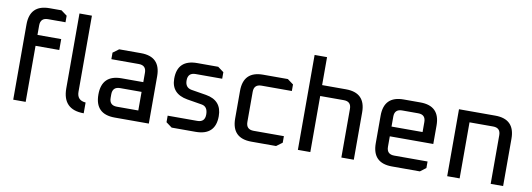

<svg xmlns="http://www.w3.org/2000/svg" viewBox="-58 -1102 4087 1474"><g transform="rotate(10 1985.5 -365.5)"><path d="M78 0V-586Q78 -740 231 -740H324L370 -706V-655H234Q175 -655 175 -596V-522H360V-437H175V0Z M464 -157V-740H561V-147Q561 -80 629 -75V9Q464 9 464 -157Z M869 0Q715 0 715 -153Q715 -306 869 -306H1038V-379Q1038 -437 980 -437H766V-488L812 -522H982Q1135 -522 1135 -369V0ZM812 -144Q812 -85 871 -85H1038V-230H871Q812 -230 812 -171Z M1267 -34V-85H1498Q1557 -85 1557 -145Q1557 -207 1509 -215L1394 -234Q1267 -256 1267 -374Q1267 -522 1421 -522H1584L1630 -488V-437H1423Q1363 -437 1363 -377Q1363 -321 1413 -312L1529 -293Q1654 -272 1654 -149Q1654 0 1499 0H1313Z M1781 -154V-369Q1781 -522 1934 -522H2127L2173 -488V-437H1937Q1878 -437 1878 -379V-144Q1878 -85 1937 -85H2173V-34L2127 0H1934Q1781 0 1781 -154Z M2297 0V-740H2394V-522H2580Q2733 -522 2733 -369V0H2636V-379Q2636 -437 2578 -437H2394V0Z M2877 -154V-369Q2877 -522 3030 -522H3160Q3313 -522 3313 -369V-225H2974V-144Q2974 -85 3033 -85H3293V-34L3248 0H3030Q2877 0 2877 -154ZM2974 -301H3216V-379Q3216 -437 3158 -437H3033Q2974 -437 2974 -379Z M3461 0V-522H3744Q3897 -522 3897 -369V0H3800V-379Q3800 -437 3742 -437H3558V0Z"/></g></svg>

Font: Oxanium ExtraLight Medium
Style: Regular
Weight: 500
Version: Version 2.000